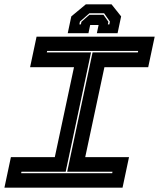

<svg xmlns="http://www.w3.org/2000/svg" viewBox="-30 -870 736 890"><path d="M-9.5 0 20.5 -141.5H224L313 -558.5H109.5L139.5 -700H687L657 -558.5H454L365 -141.5H568L538 0ZM68 -67H490L491.5 -74H281.5L399 -627H609L610.5 -634H188.5L187 -627H392L274.5 -74H69.5ZM487 -850 531.5 -794 515 -716H419L427 -754H388L380 -716H284L300.5 -794L368 -850ZM452.5 -808.5H384.5L340.5 -770L338 -757H345L347.5 -769L384.5 -801.5H449.5L472.5 -769L470 -757H477L479.5 -770Z"/></svg>

Font: Tourney Expanded ExtraBold
Style: Italic
Weight: 800
Width: 7
Italic angle: -12°
Designer: Tyler Finck
Foundry: Etcetera Type Co
Version: Version 1.010; ttfautohint (v1.8.3)